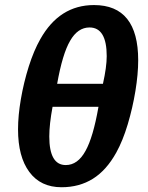

<svg xmlns="http://www.w3.org/2000/svg" viewBox="-20 -745 598 774"><path d="M358.9 -724.6Q537.1 -724.6 537.1 -502Q537.1 -446.8 525.9 -378.2Q514.6 -309.6 494.9 -243.7Q475.1 -177.7 448.7 -129.9Q409.2 -58.6 354.5 -24.4Q299.8 9.8 228 9.8Q144 9.8 98.4 -51.5Q52.7 -112.8 52.7 -223.6Q52.7 -278.8 64.2 -345.7Q75.7 -412.6 95.9 -476.8Q116.2 -541 142.6 -587.4Q219.7 -724.6 358.9 -724.6ZM340.8 -634.3Q293.5 -634.3 262.7 -580.6Q231.9 -528.3 210.4 -407.2H395Q410.2 -475.1 410.2 -518.6Q410.2 -634.3 340.8 -634.3ZM245.1 -79.6Q293.5 -79.6 324.7 -136.7Q355.5 -191.4 377 -314.5H191.9Q178.7 -243.7 178.7 -194.8Q178.7 -79.6 245.1 -79.6Z"/></svg>

Font: Arimo
Style: Bold Italic
Weight: 700
Italic angle: -12°
Designer: Steve Matteson
Foundry: Monotype Imaging Inc.
Version: Version 1.33